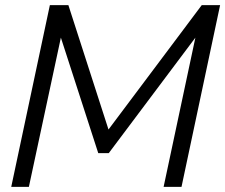

<svg xmlns="http://www.w3.org/2000/svg" viewBox="-20 -730 880 750"><path d="M174.8 -710H247.1L403.8 -224.1L768.1 -710H839.8L689 0H619.1L743.2 -583L404.8 -131.8H363.8L217.8 -583L92.8 0H23.9Z"/></svg>

Font: Rawline
Style: Italic
Weight: 400
Italic angle: -12°
Designer: Matt McInerney, Pablo Impallari, Rodrigo Fuenzalida
Foundry: Matt McInerney, Pablo Impallari, Rodrigo Fuenzalida
Version: Version 4.020;PS 004.020;hotconv 1.0.88;makeotf.lib2.5.64775